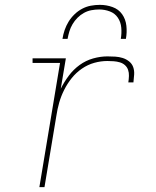

<svg xmlns="http://www.w3.org/2000/svg" viewBox="-20 -770 640 790"><path d="M142 0 227 -511H114V-530H251L230 -405Q244 -433 263 -458.5Q282 -484 307.5 -502.5Q333 -521 363 -529.5Q393 -538 422 -538Q438 -538 454 -537Q470 -536 484.5 -531.5Q499 -527 511 -517.5Q523 -508 528 -494Q533 -480 532 -463.5Q531 -447 529 -431H508Q510 -444 510.5 -457.5Q511 -471 507 -482.5Q503 -494 494 -502Q485 -510 473 -513.5Q461 -517 448 -518Q435 -519 422 -519Q395 -519 368 -511.5Q341 -504 317 -487.5Q293 -471 275 -448.5Q257 -426 244 -400Q231 -374 223.5 -347.5Q216 -321 212 -294L163 0ZM237 -610Q240 -629 246 -646.5Q252 -664 262 -680.5Q272 -697 286.5 -711Q301 -725 318 -734Q335 -743 353.5 -746.5Q372 -750 391 -750Q418 -750 443 -741Q468 -732 482.5 -711.5Q497 -691 500 -664Q503 -637 498 -610H477Q481 -633 479 -656Q477 -679 465 -697Q453 -715 432 -723Q411 -731 388 -731Q372 -731 356 -728Q340 -725 325.5 -717Q311 -709 299 -697Q287 -685 278.5 -670.5Q270 -656 265.5 -641Q261 -626 258 -610Z"/></svg>

Font: Iosevka Curly Slab ThEx
Style: Italic
Weight: 100
Width: 7
Italic angle: -9°
Monospace: yes
Designer: Belleve Invis
Foundry: Belleve Invis
Version: Version 11.1.0; ttfautohint (v1.8.3)